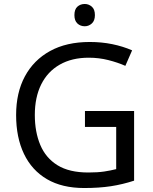

<svg xmlns="http://www.w3.org/2000/svg" viewBox="-20 -935 768 965"><path d="M407 -377H654V-27Q596 -8 537 1Q478 10 403 10Q292 10 216 -34.5Q140 -79 100.5 -161.5Q61 -244 61 -357Q61 -469 105 -551Q149 -633 231.5 -678.5Q314 -724 431 -724Q491 -724 544.5 -713Q598 -702 644 -682L610 -604Q572 -621 524.5 -633Q477 -645 426 -645Q341 -645 280 -610Q219 -575 187 -510.5Q155 -446 155 -357Q155 -272 182.5 -206.5Q210 -141 269 -104.5Q328 -68 424 -68Q471 -68 504 -73Q537 -78 564 -85V-297H407ZM406 -915Q426 -915 441.5 -901.5Q457 -888 457 -859Q457 -831 441.5 -817Q426 -803 406 -803Q384 -803 369 -817Q354 -831 354 -859Q354 -888 369 -901.5Q384 -915 406 -915Z"/></svg>

Font: Noto Sans Canadian Aboriginal
Style: Regular
Weight: 400
Designer: Monotype Design Team, Typotheque's Kevin King
Foundry: Monotype Imaging Inc.
Version: Version 2.002